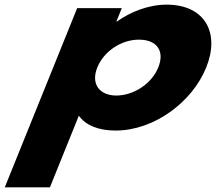

<svg xmlns="http://www.w3.org/2000/svg" viewBox="-98 -548 931 828"><path d="M791.3 -257C851.9 -407 785.3 -528 620.3 -528C543.3 -528 464.8 -497 406 -455H403.8L427.3 -513H234.8L-77.5 260H117.2L242 -49C271.6 -8 325 15 400.9 15C565.9 15 730.7 -107 791.3 -257ZM584.5 -257C555.8 -186 477.3 -136 403.6 -136C331 -136 292.9 -186 321.6 -257C349.9 -327 425.1 -377 501 -377C580.2 -377 612.8 -327 584.5 -257Z"/></svg>

Font: Hussar
Style: BdWideOblFour
Weight: 700
Foundry: Cannot Into Space Fonts
Version: Version 2.00